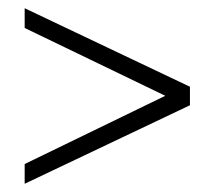

<svg xmlns="http://www.w3.org/2000/svg" viewBox="-20 -543 521 467"><path d="M40 -523 442 -332V-287L40 -96V-144L382 -310L40 -475Z"/></svg>

Font: Cinzel Decorative
Style: Regular
Weight: 400
Designer: Natanael Gama
Version: Version 1.002;PS 001.002;hotconv 1.0.56;makeotf.lib2.0.21325